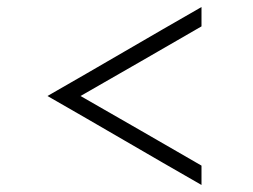

<svg xmlns="http://www.w3.org/2000/svg" viewBox="-20 -511 720 546"><path d="M553 -40V15Q443 -48 334 -111.5Q225 -175 115 -238Q225 -301 334 -364.5Q443 -428 553 -491V-436Q467 -386 381.5 -337Q296 -288 209 -238Q296 -188 381.5 -139Q467 -90 553 -40Z"/></svg>

Font: Josefin Slab
Style: Regular
Weight: 400
Designer: Santiago Orozco
Foundry: Typemade
Version: Version 1.000